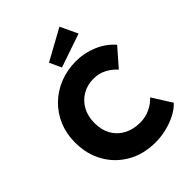

<svg xmlns="http://www.w3.org/2000/svg" viewBox="-264 -1077 1221 1221"><g transform="rotate(-45 347.0 -466.5)"><path d="M406 10Q300 10 218 -36.5Q136 -83 89.5 -164.5Q43 -246 43 -353Q43 -431 71 -497Q99 -563 149 -611.5Q199 -660 266.5 -687Q334 -714 413 -714Q488 -714 557.5 -684.5Q627 -655 672 -602L568 -483Q537 -517 498.5 -536.5Q460 -556 412 -556Q358 -556 314 -531Q270 -506 244 -460Q218 -414 218 -351Q218 -289 244 -243.5Q270 -198 317 -173Q364 -148 426 -148Q474 -148 515 -167.5Q556 -187 584 -217L666 -87Q641 -59 599.5 -37Q558 -15 507.5 -2.5Q457 10 406 10ZM322 -748 285 -828 494 -943 549 -826Z"/></g></svg>

Font: Lexend
Style: Bold
Weight: 700
Designer: Bonnie Shaver-Troup, Thomas Jockin
Foundry: Lexend
Version: Version 1.007; ttfautohint (v1.8.3)